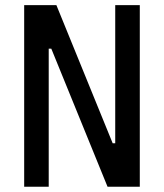

<svg xmlns="http://www.w3.org/2000/svg" viewBox="-20 -713 626 733"><path d="M72.3 0V-693.4H195.3L410.2 -166H419.9V-693.4H513.7V0H390.6L175.8 -527.3H166V0Z"/></svg>

Font: Caskaydia Cove
Style: Regular
Weight: 400
Monospace: yes
Designer: Aaron Bell
Foundry: Saja Typeworks
Version: Version 4.300; ttfautohint (v1.8.3)